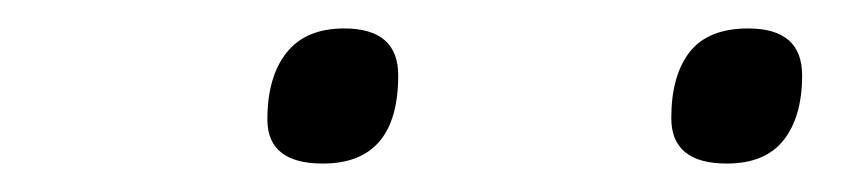

<svg xmlns="http://www.w3.org/2000/svg" viewBox="-20 -758 602 135"><path d="M491 -643Q452 -643 452 -675Q452 -705 465 -721.5Q478 -738 506 -738Q544 -738 544 -705Q544 -676 531 -659.5Q518 -643 491 -643ZM207 -643Q168 -643 168 -674Q168 -704 181.5 -721Q195 -738 222 -738Q260 -738 260 -705Q260 -643 207 -643Z"/></svg>

Font: Georama ExtraExtended
Style: Italic
Weight: 400
Width: 8
Italic angle: -9°
Designer: Jean-Baptiste Levee
Foundry: Production Type
Version: Version 1.000